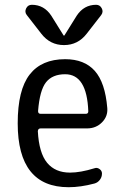

<svg xmlns="http://www.w3.org/2000/svg" viewBox="-20 -780 540 810"><path d="M303.7 -713.9Q334 -759.8 385.7 -759.8Q401.4 -759.8 409.2 -745.1Q417 -730.5 407.2 -716.8L345.7 -637.7Q308.6 -589.8 250 -589.8Q191.4 -589.8 154.3 -637.7L92.8 -716.8Q83 -729.5 90.3 -744.6Q97.7 -759.8 114.3 -759.8Q166 -759.8 196.3 -713.9L248 -630.9Q248 -629.9 250 -629.9Q252 -629.9 252 -630.9ZM254.9 -466.8Q201.2 -466.8 174.3 -433.1Q147.5 -399.4 140.6 -311.5Q140.6 -299.8 151.4 -299.8H341.8Q352.5 -299.8 352.5 -310.5Q346.7 -466.8 254.9 -466.8ZM269.5 9.8Q54.7 9.8 54.7 -259.8Q54.7 -400.4 105 -465.3Q155.3 -530.3 254.9 -530.3Q335.9 -530.3 379.9 -481Q423.8 -431.6 432.6 -324.2Q435.5 -289.1 410.2 -263.7Q384.8 -238.3 347.7 -238.3H151.4Q140.6 -238.3 139.6 -226.6Q144.5 -134.8 178.7 -93.3Q212.9 -51.8 275.4 -51.8Q319.3 -51.8 378.9 -70.3Q389.6 -74.2 399.9 -66.9Q410.2 -59.6 410.2 -47.9Q410.2 -33.2 401.4 -21.5Q392.6 -9.8 378.9 -5.9Q320.3 9.8 269.5 9.8Z"/></svg>

Font: Rounded-X Mgen+ 1mn regular
Style: Regular
Weight: 400
Designer: [Source Han Sans]
Ryoko NISHIZUKA  (kana & ideographs); Paul D. Hunt (Latin, Greek & Cyrillic); Wenlong ZHANG  (bopomofo
Version: Version 1.059.20150602